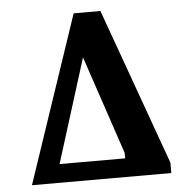

<svg xmlns="http://www.w3.org/2000/svg" viewBox="-47 -656 647 700"><g transform="rotate(-5 276.5 -305.5)"><path d="M42 0 248 -611H346L552 -38V0ZM149 -68H389V-88L268 -448Z"/></g></svg>

Font: Manuale ExtraBold
Style: Italic
Weight: 800
Italic angle: -11°
Designer: Eduardo Tunni / Pablo Cosgaya
Foundry: Eduardo Tunni / Pablo Cosgaya
Version: Version 1.002